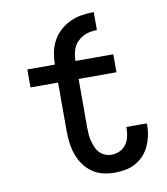

<svg xmlns="http://www.w3.org/2000/svg" viewBox="-83 -807 767 884"><g transform="rotate(-10 300.0 -364.5)"><path d="M383 8Q355 8 327.5 1.5Q300 -5 277 -21.5Q254 -38 238 -61Q222 -84 213 -110.5Q204 -137 200.5 -164.5Q197 -192 197 -220V-446H68V-530H197Q197 -559 202.5 -587Q208 -615 221.5 -640Q235 -665 256.5 -684.5Q278 -704 304 -716Q330 -728 358 -732.5Q386 -737 415 -737V-653Q399 -653 382.5 -650Q366 -647 351.5 -639.5Q337 -632 325 -620.5Q313 -609 306 -594Q299 -579 296 -562.5Q293 -546 293 -530H470V-446H293V-220Q293 -204 294 -188.5Q295 -173 299 -157.5Q303 -142 309 -127Q315 -112 326 -100Q337 -88 352 -82Q367 -76 383 -76Q402 -76 420.5 -84.5Q439 -93 450.5 -109Q462 -125 466.5 -144.5Q471 -164 471 -184Q471 -185 471 -187Q471 -189 471 -190H566Q567 -187 567 -184.5Q567 -182 567 -179Q567 -155 561.5 -130.5Q556 -106 545.5 -83.5Q535 -61 517.5 -42.5Q500 -24 478.5 -12.5Q457 -1 432 3.5Q407 8 383 8Z"/></g></svg>

Font: Iosevka Curly Medium Extended
Style: Regular
Weight: 500
Width: 7
Monospace: yes
Designer: Belleve Invis
Foundry: Belleve Invis
Version: Version 11.1.0; ttfautohint (v1.8.3)